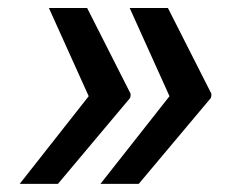

<svg xmlns="http://www.w3.org/2000/svg" viewBox="-20 -534 610 476"><path d="M28.8 -78.1 199.9 -295.5 101.2 -514.2H196L304 -301.1L303.3 -298.3H304L302.6 -291.2L123.6 -78.1ZM229 -78.1 400.2 -295.5 301.5 -514.2H396.3L504.3 -301.1L503.6 -298.3H504.3L502.8 -291.2L323.9 -78.1Z"/></svg>

Font: Inter UI Medium
Style: Italic
Weight: 500
Italic angle: 9.39999°
Designer: Rasmus Andersson
Foundry: rsms
Version: 3.2;8d6f07862